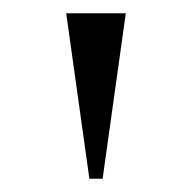

<svg xmlns="http://www.w3.org/2000/svg" viewBox="-20 -760 290 290"><path d="M115 -490 80 -740H170L135 -490Z"/></svg>

Font: Spectral
Style: Regular
Weight: 400
Designer: Jean-Baptiste Levee
Foundry: Production Type
Version: Version 2.001